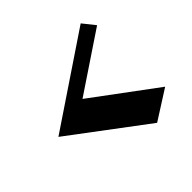

<svg xmlns="http://www.w3.org/2000/svg" viewBox="-127 -695 744 744"><g transform="rotate(-45 245.0 -323.0)"><path d="M339 -82 30 -314 402 -564 442 -514 200 -352 460 -159Z"/></g></svg>

Font: Inknut Antiqua ExtraBold
Style: Regular
Weight: 800
Designer: Claus Eggers Sørensen
Foundry: Claus Eggers Sørensen
Version: Version 1.003; ttfautohint (v1.8.2) -l 8 -r 50 -G 200 -x 14 